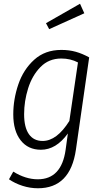

<svg xmlns="http://www.w3.org/2000/svg" viewBox="-20 -801 553 1027"><path d="M457 -494 386 0Q356 206 183 206Q141 206 100.5 193Q60 180 28 158L51 117Q117 158 182 158Q309 158 331 0L343 -87Q280 0 199 0Q130 0 90.5 -50.5Q51 -101 51 -189Q51 -270 78 -349.5Q105 -429 163 -481.5Q221 -534 308 -534Q350 -534 385.5 -524Q421 -514 457 -494ZM109 -190Q109 -120 134.5 -83.5Q160 -47 208 -47Q284 -47 351 -154L397 -467Q357 -488 308 -488Q241 -488 196.5 -442.5Q152 -397 130.5 -328.5Q109 -260 109 -190ZM408 -781 431 -730 243 -645 226 -677Z"/></svg>

Font: Fira Sans Condensed Light
Style: Italic
Weight: 300
Width: 3
Italic angle: -8°
Designer: Carrois Corporate & Edenspiekermann AG
Foundry: Carrois Corporate GbR & Edenspiekermann AG
Version: Version 4.203